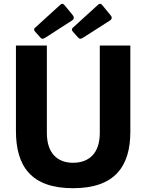

<svg xmlns="http://www.w3.org/2000/svg" viewBox="-20 -982 771 1012"><path d="M319 -956C313 -963 305 -964 299 -958L164 -835C158 -830 158 -822 166 -814L193 -784C201 -775 207 -776 220 -784L358 -873C373 -882 371 -893 362 -904ZM518 -956C513 -963 505 -964 498 -958L363 -835C357 -830 358 -822 365 -814L392 -784C401 -775 406 -776 419 -784L558 -873C573 -882 571 -893 561 -904ZM667 -288V-742H506V-281C506 -171 446 -124 365 -124C285 -124 227 -172 227 -281V-742H64V-292C64 -106 144 10 365 10C586 10 667 -106 667 -288Z"/></svg>

Font: 18Franklin
Style: Bold
Weight: 700
Designer: Pablo Impallari, Rodrigo Fuenzalida (Modified by Dan O. Williams)
Version: Version 0.025;PS 000.025;hotconv 1.0.88;makeotf.lib2.5.64775